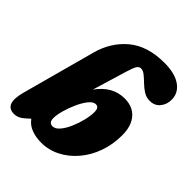

<svg xmlns="http://www.w3.org/2000/svg" viewBox="-207 -860 996 996"><g transform="rotate(45 291.0 -362.0)"><path d="M312 -560 256 -374Q316.5 -458.5 405.5 -458.5Q465 -458.5 498.2 -420.5Q531.5 -382.5 531.5 -314Q531.5 -246 510.2 -187Q489 -128 451.2 -83.8Q413.5 -39.5 364.5 -14.5Q315.5 10.5 260.5 10.5Q221 10.5 188.8 -1.8Q156.5 -14 137 -41.5L111.5 -18.5Q85 5 56.5 5Q-18 5 13 -108.5L122.5 -512Q149.5 -612 223.2 -673.5Q297 -735 420.5 -735Q498 -735 540.2 -705Q582.5 -675 582.5 -626Q582.5 -591 562 -566Q541.5 -541 506 -541Q480 -541 459.2 -554.2Q438.5 -567.5 420.8 -584.8Q403 -602 387 -615.2Q371 -628.5 354.5 -628.5Q342 -628.5 333.2 -615.2Q324.5 -602 312 -560ZM321 -331.5Q302.5 -331.5 284 -308.5Q265.5 -285.5 250 -251.2Q234.5 -217 225 -182.5Q215.5 -148 215.5 -125Q215.5 -106.5 223 -98.8Q230.5 -91 242 -91Q262 -91 280.5 -112.8Q299 -134.5 313.2 -167.5Q327.5 -200.5 336 -235.2Q344.5 -270 344.5 -296Q344.5 -316 338.2 -323.8Q332 -331.5 321 -331.5Z"/></g></svg>

Font: Fraunces 144pt SuperSoft Black
Style: Italic
Weight: 900
Italic angle: -16°
Version: Version 1.000;[b76b70a41]